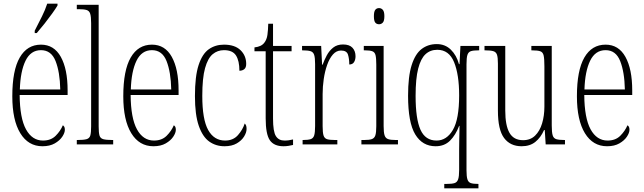

<svg xmlns="http://www.w3.org/2000/svg" viewBox="-20 -786 3503 1045"><path d="M211 10Q134 10 90.5 -61Q47 -132 47 -262Q47 -403 87.5 -473Q128 -543 203 -543Q274 -543 311 -476.5Q348 -410 348 -294V-269H87Q88 -143 121.5 -82Q155 -21 214 -21Q257 -21 283 -47Q309 -73 322 -104Q326 -102 329.5 -96.5Q333 -91 333 -80Q333 -63 319 -42Q305 -21 278 -5.5Q251 10 211 10ZM308 -299Q306 -394 282.5 -453.5Q259 -513 203 -513Q147 -513 119 -455.5Q91 -398 88 -299ZM169 -619Q191 -662 208.5 -697Q226 -732 237 -766H293V-756Q283 -739 264 -712.5Q245 -686 222.5 -657.5Q200 -629 180 -606H169Z M398 0V-24H402Q435 -24 451 -28.5Q467 -33 471.5 -48.5Q476 -64 476 -98V-660Q476 -695 471 -711Q466 -727 451.5 -731.5Q437 -736 410 -736H398V-760H517V-98Q517 -64 521.5 -48.5Q526 -33 542 -28.5Q558 -24 591 -24H596V0Z M815 10Q738 10 694.5 -61Q651 -132 651 -262Q651 -403 691.5 -473Q732 -543 807 -543Q878 -543 915 -476.5Q952 -410 952 -294V-269H691Q692 -143 725.5 -82Q759 -21 818 -21Q861 -21 887 -47Q913 -73 926 -104Q930 -102 933.5 -96.5Q937 -91 937 -80Q937 -63 923 -42Q909 -21 882 -5.5Q855 10 815 10ZM912 -299Q910 -394 886.5 -453.5Q863 -513 807 -513Q751 -513 723 -455.5Q695 -398 692 -299Z M1202 10Q1155 10 1119 -15.5Q1083 -41 1062 -101Q1041 -161 1041 -263Q1041 -371 1061 -432Q1081 -493 1116.5 -518Q1152 -543 1199 -543Q1258 -543 1289 -513Q1320 -483 1320 -438Q1320 -418 1309.5 -409.5Q1299 -401 1283 -401Q1283 -455 1264.5 -484Q1246 -513 1199 -513Q1164 -513 1137.5 -491Q1111 -469 1096 -415Q1081 -361 1081 -264Q1081 -136 1113 -78.5Q1145 -21 1205 -21Q1249 -21 1275 -50.5Q1301 -80 1312 -114Q1317 -109 1319.5 -102.5Q1322 -96 1322 -84Q1322 -65 1308.5 -43Q1295 -21 1268.5 -5.5Q1242 10 1202 10Z M1523 10Q1471 10 1448.5 -23Q1426 -56 1426 -142V-507H1365V-528Q1403 -532 1419 -554Q1432 -571 1435.5 -596Q1439 -621 1440 -657H1466V-536H1567V-507H1466V-141Q1466 -70 1481.5 -45.5Q1497 -21 1528 -21Q1541 -21 1551.5 -22.5Q1562 -24 1575 -27V3Q1563 6 1549.5 8Q1536 10 1523 10Z M1627 0V-24H1629Q1656 -24 1670.5 -28.5Q1685 -33 1690 -49Q1695 -65 1695 -100V-437Q1695 -471 1690 -487Q1685 -503 1670 -507.5Q1655 -512 1627 -512H1624V-536H1728L1733 -434H1736Q1745 -459 1758.5 -484.5Q1772 -510 1793.5 -527Q1815 -544 1847 -544Q1882 -544 1898.5 -526Q1915 -508 1915 -480Q1915 -461 1907 -448Q1899 -435 1881 -435Q1881 -466 1874 -488.5Q1867 -511 1836 -511Q1811 -511 1792 -489.5Q1773 -468 1760.5 -432.5Q1748 -397 1742 -355.5Q1736 -314 1736 -274V-99Q1736 -64 1741 -48.5Q1746 -33 1760 -28.5Q1774 -24 1803 -24H1816V0Z M2043 -654Q2030 -654 2022.5 -663Q2015 -672 2015 -698Q2015 -723 2022.5 -732.5Q2030 -742 2043 -742Q2055 -742 2063.5 -732.5Q2072 -723 2072 -698Q2072 -672 2063.5 -663Q2055 -654 2043 -654ZM1947 0V-24H1962Q1990 -24 2004 -29Q2018 -34 2023 -49.5Q2028 -65 2028 -99V-434Q2028 -469 2024 -485.5Q2020 -502 2006.5 -507Q1993 -512 1967 -512H1960V-536H2068V-100Q2068 -66 2073 -50Q2078 -34 2092 -29Q2106 -24 2133 -24H2146V0Z M2398 239V215H2412Q2440 215 2454 210.5Q2468 206 2473.5 190Q2479 174 2479 139V28Q2479 6 2479.5 -20Q2480 -46 2480.5 -68Q2481 -90 2481 -101H2479Q2460 -51 2429.5 -20.5Q2399 10 2351 10Q2279 10 2240 -54.5Q2201 -119 2201 -265Q2201 -370 2220.5 -431.5Q2240 -493 2275 -519.5Q2310 -546 2357 -546Q2403 -546 2434 -515.5Q2465 -485 2478 -437H2481L2486 -536H2588V-512H2584Q2557 -512 2543 -507.5Q2529 -503 2524 -487Q2519 -471 2519 -436V140Q2519 174 2524 190Q2529 206 2542.5 210.5Q2556 215 2582 215H2584V239ZM2356 -21Q2411 -21 2445 -79Q2479 -137 2479 -267Q2479 -380 2451.5 -447.5Q2424 -515 2360 -515Q2322 -515 2296 -491Q2270 -467 2256 -412.5Q2242 -358 2242 -264Q2242 -139 2268.5 -80Q2295 -21 2356 -21Z M2819 10Q2757 10 2723.5 -35Q2690 -80 2690 -184V-440Q2690 -473 2685 -488Q2680 -503 2665 -507.5Q2650 -512 2621 -512H2617V-536H2730V-184Q2730 -103 2753 -63Q2776 -23 2827 -23Q2867 -23 2892.5 -48Q2918 -73 2930.5 -114.5Q2943 -156 2943 -206V-425Q2943 -465 2939 -483.5Q2935 -502 2920.5 -507Q2906 -512 2875 -512H2872V-536H2983V-103Q2983 -66 2988 -49.5Q2993 -33 3008 -28.5Q3023 -24 3052 -24H3055V0H2950L2945 -78H2941Q2923 -37 2893.5 -13.5Q2864 10 2819 10Z M3284 10Q3207 10 3163.5 -61Q3120 -132 3120 -262Q3120 -403 3160.5 -473Q3201 -543 3276 -543Q3347 -543 3384 -476.5Q3421 -410 3421 -294V-269H3160Q3161 -143 3194.5 -82Q3228 -21 3287 -21Q3330 -21 3356 -47Q3382 -73 3395 -104Q3399 -102 3402.5 -96.5Q3406 -91 3406 -80Q3406 -63 3392 -42Q3378 -21 3351 -5.5Q3324 10 3284 10ZM3381 -299Q3379 -394 3355.5 -453.5Q3332 -513 3276 -513Q3220 -513 3192 -455.5Q3164 -398 3161 -299Z"/></svg>

Font: Noto Serif Myanmar ExtraCondensed ExtraLight
Style: Regular
Weight: 200
Width: 2
Designer: Ben Mitchell and the Monotype Design Team
Foundry: Monotype Imaging Inc.
Version: Version 2.106; ttfautohint (v1.8.4.7-5d5b)